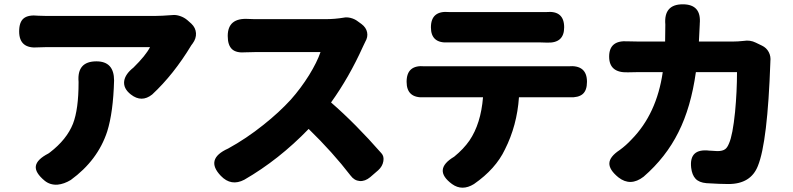

<svg xmlns="http://www.w3.org/2000/svg" viewBox="-20 -821 3686 892"><path d="M188 19Q142 -19 146.5 -49.5Q151 -80 205 -108Q209 -110 212 -113Q290 -173 319 -246Q345 -313 345 -438Q345 -440 345 -441Q337 -536 428 -536Q510 -536 510 -447Q506 -299 478 -210Q434 -76 309 15Q278 34 247 37Q213 39 188 19ZM588 -382Q552 -410 557 -445Q562 -477 600 -507Q657 -563 677 -602H193Q169 -602 158 -601Q69 -593 69 -675Q69 -719 90.5 -736Q112 -753 158 -748Q170 -747 193 -747H447H702Q729 -747 781 -751Q797 -753 816.5 -746.5Q836 -740 851 -727L869 -711Q889 -692 890.5 -667Q892 -642 875 -619Q871 -613 869 -611Q787 -475 687 -382Q638 -343 588 -382Z M1006 -4Q931 -82 1040 -131Q1124 -177 1204 -241Q1277 -299 1331 -358Q1378 -411 1416 -472Q1453 -532 1469 -579H1164Q1158 -579 1143.5 -578.5Q1129 -578 1122 -578Q1078 -574 1058 -592.5Q1038 -611 1038 -654Q1038 -739 1134 -733Q1146 -732 1164 -732H1327H1491Q1535 -732 1577 -739Q1590 -742 1608 -738Q1628 -733 1642 -722L1660 -709Q1681 -693 1685.5 -671Q1690 -649 1677 -627Q1669 -611 1666 -604Q1602 -462 1518 -345Q1632 -246 1752 -109Q1765 -95 1761 -72Q1757 -48 1737 -30L1700 2Q1676 22 1651 20Q1626 18 1609 -5Q1526 -113 1414 -222Q1276 -79 1115 14Q1054 46 1006 -4Z M2080 34Q1989 -33 2090 -93Q2134 -129 2161 -168Q2214 -246 2224 -369H1968Q1960 -369 1951 -369Q1869 -364 1869 -441Q1869 -521 1953 -513Q1961 -513 1968 -513H2289H2610Q2615 -513 2619 -513Q2707 -521 2707 -441Q2707 -401 2687 -384Q2667 -367 2626 -369Q2618 -369 2610 -369H2391Q2382 -238 2326 -127Q2283 -36 2182 34Q2127 68 2080 34ZM1982 -694Q1982 -773 2067 -765Q2082 -765 2096 -765H2292H2488Q2503 -765 2518 -765Q2601 -773 2601 -694Q2601 -620 2522 -623Q2511 -624 2488 -624H2096Q2079 -624 2062 -624Q1982 -619 1982 -694Z M2853 3Q2810 -32 2811 -62.5Q2812 -93 2859 -124Q2888 -145 2914 -173Q3031 -292 3059 -486H2948Q2917 -486 2897 -485Q2810 -482 2810 -558Q2810 -635 2896 -629Q2915 -628 2948 -628H3070Q3071 -654 3071 -707Q3063 -801 3152 -801Q3239 -801 3231 -711Q3231 -710 3231 -709Q3229 -655 3227 -628H3384Q3408 -628 3435 -631Q3465 -636 3491 -623L3520 -609Q3541 -599 3551.5 -579Q3562 -559 3559 -535Q3559 -534 3559 -533Q3546 -160 3501 -50Q3468 34 3364 34Q3326 34 3262 30Q3228 27 3211.5 9.5Q3195 -8 3191 -42Q3181 -133 3277 -121Q3278 -121 3280 -121Q3303 -119 3313 -119Q3337 -119 3349 -128Q3359 -135 3367 -155Q3384 -193 3395 -301Q3404 -396 3404 -486H3308H3213Q3190 -322 3132 -207Q3074 -90 2970 0Q2909 47 2853 3Z"/></svg>

Font: GenSenRounded TW H
Style: Regular
Weight: 900
Version: Version 1.501;PS 1;hotconv 16.6.51;makeotf.lib2.5.65220